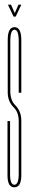

<svg xmlns="http://www.w3.org/2000/svg" viewBox="-20 -794 128 820"><path d="M38 -723 14 -774H27L43 -738L59 -774H71L47 -723ZM41 6Q12 6 12 -45.5Q12 -97 12 -277H23Q23 -97 23 -51Q23 -5 41 -5Q60 -5 60 -51Q60 -97 60 -150Q60 -237 60 -275.8Q60 -314.5 39 -335Q13 -360 13 -400Q13 -440 13 -520Q13 -569 13 -623.5Q13 -678 42 -678Q71 -678 71 -623Q71 -568 71 -398H60Q60 -568 60 -617.5Q60 -667 42 -667Q24 -667 24 -617.5Q24 -568 24 -520Q24 -446 24 -406Q24 -366 44 -346Q71 -319 71 -279.5Q71 -240 71 -150Q71 -97 71 -45.5Q71 6 41 6Z"/></svg>

Font: Anybody UltraCondensed Thin
Style: Regular
Weight: 100
Width: 1
Designer: Tyler Finck
Foundry: Etcetera Type Company
Version: Version 1.110